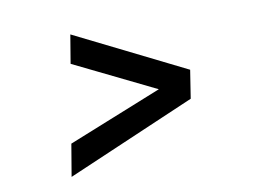

<svg xmlns="http://www.w3.org/2000/svg" viewBox="-54 -575 734 556"><g transform="rotate(-10 313.0 -297.5)"><path d="M115 -94 131 -189 507 -340 494 -257ZM494 -258 169 -417 183 -501 507 -340Z"/></g></svg>

Font: Figtree Light Medium
Style: Italic
Weight: 500
Italic angle: -9.5°
Version: Version 2.000